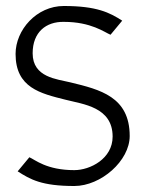

<svg xmlns="http://www.w3.org/2000/svg" viewBox="-20 -610 495 641"><path d="M32 -430C32 -317 115 -298 199 -277C257 -262 356 -253 356 -154C356 -80 281 -42 228 -42C135 -42 97 -77 78 -85L39 -38C81 -11 119 11 228 11C317 11 413 -73 413 -156C413 -287 314 -311 215 -335C171 -346 89 -351 89 -432C89 -503 134 -538 193 -537C285 -537 329 -502 349 -494L388 -541C346 -568 303 -590 193 -590C102 -590 32 -510 32 -430Z"/></svg>

Font: Charger Sport
Style: ExLitNrw
Weight: 200
Designer: Jasper
Foundry: Cannot Into Space Fonts
Version: Version 1.1